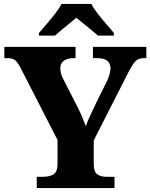

<svg xmlns="http://www.w3.org/2000/svg" viewBox="-20 -951 761 971"><path d="M166 0V-57H199Q231 -57 251 -69.5Q271 -82 271 -124V-243L86 -604Q71 -633 58.5 -645Q46 -657 15 -657H2V-714H362V-657H351Q320 -657 302.5 -643.5Q285 -630 285 -606Q285 -579 300 -551L374 -406Q388 -378 396.5 -357Q405 -336 414 -313Q423 -339 437.5 -369.5Q452 -400 467 -432L523 -545Q533 -569 536 -584Q539 -599 539 -605Q539 -657 471 -657H450V-714H720V-657H708Q680 -657 665 -641.5Q650 -626 626 -579L454 -241V-124Q454 -81 472.5 -69Q491 -57 516 -57H559V0ZM177 -784Q193 -803 215.5 -829Q238 -855 259 -882Q280 -909 291 -931H442Q453 -909 474 -882Q495 -855 518 -829Q541 -803 556 -784V-771H475Q463 -782 443 -798.5Q423 -815 402 -832Q381 -849 366 -861Q351 -849 330.5 -832Q310 -815 290 -798.5Q270 -782 258 -771H177Z"/></svg>

Font: Noto Serif Telugu ExtraBold
Style: Regular
Weight: 800
Designer: Jelle Bosma - Monotype Design Team
Foundry: Monotype Imaging Inc.
Version: Version 2.005; ttfautohint (v1.8.4.7-5d5b)